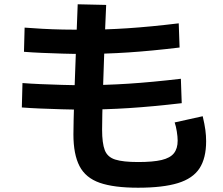

<svg xmlns="http://www.w3.org/2000/svg" viewBox="-20 -827 1040 897"><path d="M625 50Q512 50 446 27Q380 4 351.5 -51Q323 -106 323 -199Q323 -220 324 -267Q325 -314 327 -378Q329 -442 332 -515.5Q335 -589 337.5 -664Q340 -739 343 -807L476 -804Q473 -745 470.5 -676Q468 -607 465.5 -537.5Q463 -468 461 -405Q459 -342 458 -294Q457 -246 457 -221Q457 -158 469.5 -125.5Q482 -93 518.5 -81.5Q555 -70 625 -70Q695 -70 735 -79.5Q775 -89 792.5 -111Q810 -133 810 -170Q810 -188 806 -213Q802 -238 796 -255L927 -284Q936 -246 939.5 -219.5Q943 -193 943 -167Q943 -88 912 -40.5Q881 7 811 28.5Q741 50 625 50ZM366 -315Q319 -315 267.5 -316.5Q216 -318 168 -320Q120 -322 82 -325L85 -439Q123 -436 170.5 -434Q218 -432 269 -430.5Q320 -429 366 -429Q471 -429 580 -436Q689 -443 825 -459L829 -345Q692 -329 582 -322Q472 -315 366 -315ZM368 -575Q322 -575 272 -576.5Q222 -578 175.5 -580Q129 -582 92 -585L95 -698Q132 -695 178 -692.5Q224 -690 273.5 -689Q323 -688 368 -688Q470 -688 576.5 -695Q683 -702 815 -718L819 -605Q686 -589 579 -582Q472 -575 368 -575Z"/></svg>

Font: M PLUS 2 Thin
Style: Bold
Weight: 700
Version: Version 1.001